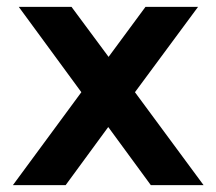

<svg xmlns="http://www.w3.org/2000/svg" viewBox="-20 -537 628 557"><path d="M570.5 0H417.5L294 -168.5L170.5 0H17.5L216 -269.5L34.5 -517H187.5L295 -372L402 -517H554.5L371.5 -269.5Z"/></svg>

Font: Public Sans
Style: Bold
Weight: 700
Designer: The Public Sans project authors (U.S. Web Design System). Libre Franklin designed by Pablo Impallari and Rodrigo Fuenzal
Version: Version 1.008; ttfautohint (v1.8.1) -l 8 -r 50 -G 200 -x 14 